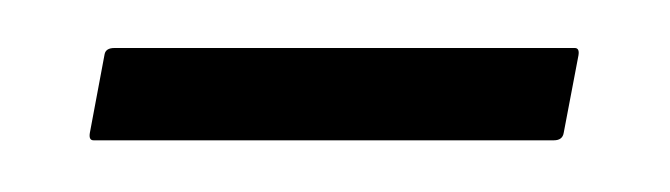

<svg xmlns="http://www.w3.org/2000/svg" viewBox="-20 -300 272 78"><path d="M213.5 -280.5Q215.5 -280.5 215 -277.5L209 -246Q208.5 -243 205 -243H18Q16 -243 16.5 -246L22.5 -278Q23 -280.5 26.5 -280.5Z"/></svg>

Font: Fraunces 144pt S000 Light
Style: Regular
Weight: 300
Version: Version 1.000; ttfautohint (v1.8.3)